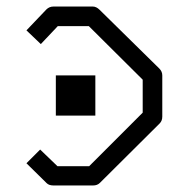

<svg xmlns="http://www.w3.org/2000/svg" viewBox="-20 -617 580 588"><path d="M151 -386H272V-263H151ZM61 -117 103 -159 156 -108H253L417 -272V-373L252 -537H157L105 -482L61 -524L122 -588Q131 -597 144 -597H264Q275 -597 285 -587L468 -407Q477 -398 477 -386V-260Q477 -247 469 -239L286 -57Q278 -49 265 -49H144Q130 -49 123 -56Z"/></svg>

Font: 3270 Nerd Font
Style: Regular
Weight: 400
Monospace: yes
Version: Version 3.0.1;Nerd Fonts 3.3.0